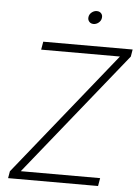

<svg xmlns="http://www.w3.org/2000/svg" viewBox="-60 -959 732 1005"><g transform="rotate(5 306.0 -456.0)"><path d="M21 0 27.3 -36.6 548.8 -685.1H134.8L142.1 -727.5H611.8L605.5 -689.9L84 -42H501L493.7 0ZM396 -842.8Q381.3 -842.8 372.8 -853Q364.3 -863.3 366.7 -877.4Q368.7 -891.6 380.9 -901.6Q393.1 -911.6 407.7 -911.6Q422.4 -911.6 430.9 -901.9Q439.5 -892.1 437 -877.4Q435.1 -863.3 422.9 -853Q410.6 -842.8 396 -842.8Z"/></g></svg>

Font: Inter 18pt ExtraLight
Style: Italic
Weight: 250
Italic angle: -9.3988°
Designer: Rasmus Andersson
Foundry: rsms
Version: Version 4.001;git-66647c0bb